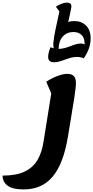

<svg xmlns="http://www.w3.org/2000/svg" viewBox="-151 -1102 722 1487"><path d="M437 -460Q437 -426 424 -341.5Q411 -257 384 -97L374 -37Q339 169 256 267Q173 365 33 365Q-53 365 -92 336Q-131 307 -131 258Q-27 258 38.5 227.5Q104 197 139.5 137Q175 77 188 -16L246 -379L207 -469Q252 -498 295 -514Q338 -530 371 -530Q406 -530 421.5 -512Q437 -494 437 -460ZM551 -805Q551 -761 535 -720Q519 -679 497 -650Q475 -661 445 -661Q421 -661 398.5 -655Q376 -649 349 -639Q322 -629 304 -624.5Q286 -620 268 -620Q245 -620 233.5 -630Q222 -640 222 -663Q222 -692 240 -736Q256 -730 265 -728Q262 -743 262 -762Q262 -778 265 -790Q267 -828 309 -1013L282 -1050Q303 -1064 325.5 -1073Q348 -1082 367 -1082Q402 -1082 402 -1052Q402 -1042 386 -970L377 -932Q398 -939 423 -939Q481 -939 516 -903.5Q551 -868 551 -805ZM505 -758Q504 -810 480 -832Q456 -854 418 -854Q367 -854 335.5 -819.5Q304 -785 303 -723Q327 -724 348.5 -729.5Q370 -735 398 -746Q424 -756 441 -760.5Q458 -765 475 -765Q491 -765 505 -758Z"/></svg>

Font: Lemonada SemiBold
Style: Regular
Weight: 600
Designer: Mohamed Gaber (Arabic) Eduardo Tunni (Latin)
Foundry: Kief Type Foundry
Version: Version 3.006